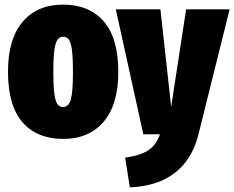

<svg xmlns="http://www.w3.org/2000/svg" viewBox="-20 -574 1002 821"><path d="M485.8 -266.1Q485.8 -127 423.3 -53.5Q360.8 20 250 20Q138.7 20 76.4 -51Q14.2 -122.1 14.2 -268.1Q14.2 -407.2 76.7 -480.7Q139.2 -554.2 250 -554.2Q360.8 -554.2 423.3 -482.9Q485.8 -411.6 485.8 -266.1ZM961.9 -534.2 829.1 -1Q802.2 107.9 727.5 165.3Q652.8 222.7 535.2 227.1L515.1 100.1Q578.6 91.3 613 69.3Q647.5 47.4 664.1 0H592.8L475.1 -534.2H666L711.9 -117.2L775.9 -534.2ZM250 -417Q226.6 -417 217.3 -384.8Q208 -352.5 208 -268.1Q208 -208 212.2 -175Q216.3 -142.1 225.1 -129.2Q233.9 -116.2 250 -116.2Q273.4 -116.2 282.7 -148.4Q292 -180.7 292 -266.1Q292 -325.7 287.8 -358.4Q283.7 -391.1 274.9 -404.1Q266.1 -417 250 -417Z"/></svg>

Font: Fira Sans Compressed Heavy
Style: Regular
Weight: 900
Width: 1
Designer: Carrois Corporate & Edenspiekermann AG
Foundry: Carrois Corporate GbR & Edenspiekermann AG
Version: Version 4.203;PS 004.203;hotconv 1.0.88;makeotf.lib2.5.64775